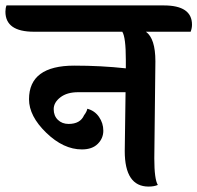

<svg xmlns="http://www.w3.org/2000/svg" viewBox="-81 -682 728 708"><path d="M379 -125 382 -342H207Q166 -342 141.5 -323Q117 -304 117 -279.5Q117 -255 132.5 -240Q148 -225 172 -225Q215 -225 229 -257Q239 -270 241 -281Q268 -274 284 -251Q300 -228 300 -200Q300 -172 279.5 -151.5Q259 -131 221 -131Q153 -131 89.5 -192.5Q26 -254 26 -316Q26 -440 193 -440Q291 -440 383 -430V-462Q383 -544 370 -565H44Q-61 -565 -61 -639Q-61 -652 -57 -662H523Q627 -662 627 -591Q627 -578 622 -565H457Q492 -540 492 -456L488 -98Q488 -21 501 0Q487 6 467 6Q379 6 379 -125Z"/></svg>

Font: Laila SemiBold
Style: Regular
Weight: 600
Designer: Hitesh Malaviya
Foundry: Indian Type Foundry
Version: Version 1.302;PS 1.0;hotconv 1.0.78;makeotf.lib2.5.61930; tt